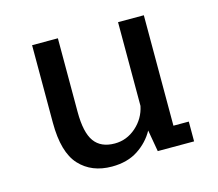

<svg xmlns="http://www.w3.org/2000/svg" viewBox="-80 -600 809 712"><g transform="rotate(-15 325.0 -244.0)"><path d="M268 11.5Q190 11.5 143.8 -38.5Q97.5 -88.5 97.5 -202.5V-500H196.5V-217.5Q196.5 -138 221.8 -103.2Q247 -68.5 300 -68.5Q346 -68.5 382 -100.2Q418 -132 427.5 -178.5V-500H526.5V-76H585.5V0H446L431.5 -83Q409 -42 368 -15.2Q327 11.5 268 11.5Z"/></g></svg>

Font: Trispace
Style: Regular
Weight: 400
Designer: Tyler Finck
Foundry: Etcetera Type Company
Version: Version 1.210; ttfautohint (v1.8.3)